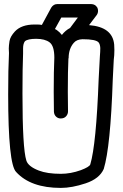

<svg xmlns="http://www.w3.org/2000/svg" viewBox="-20 -920 600 940"><path d="M278 -69Q326 -69 376 -87Q418 -103 422 -115Q451 -212 463 -532L469 -644Q471 -667 471 -685Q470 -703 463 -712Q450 -728 384 -728Q355 -727 341 -710Q316 -681 316 -635L315 -634Q312 -576 312 -470Q312 -420 313 -375Q313 -361 303.5 -350.5Q294 -340 277 -340Q264 -340 254.5 -349Q245 -358 244 -373Q243 -420 243 -470Q243 -575 246 -638Q246 -695 223 -712.5Q200 -730 157 -730Q116 -730 102 -718Q93 -706 93 -683V-658Q90 -590 90 -462Q90 -194 109 -134Q118 -105 170 -85Q211 -69 278 -69ZM416 -797Q531 -788 539 -702L540 -675Q540 -648 537 -628L532 -529Q521 -201 488 -93Q467 -45 399.5 -22.5Q332 0 278 0Q130 0 59 -78Q20 -117 20 -458Q20 -582 24 -660L23 -682Q23 -696 26.5 -718.5Q30 -741 53 -766Q85 -800 149 -800H162Q174 -800 185 -798Q203 -832 231 -883Q242 -900 260 -900H427Q446 -900 457 -882Q460 -874 460 -867Q460 -856 454 -847ZM249 -778Q253 -776 258 -773Q272 -763 283 -749Q300 -771 323 -783L361 -834H280Z"/></svg>

Font: Bubblez Graffiti
Style: Regular
Weight: 400
Designer: GGBotNet
Foundry: GGBotNet
Version: 1.00